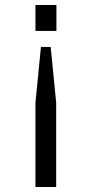

<svg xmlns="http://www.w3.org/2000/svg" viewBox="-20 -544 373 769"><path d="M122 205V-133L144 -356H183L205 -133V205ZM122 -420V-524H206V-420Z"/></svg>

Font: ColatingCofangSans
Style: Regular
Weight: 400
Foundry: GNU
Version: Version 412.227;June 27, 2022;FontCreator 11.0.0.2412 32-bit